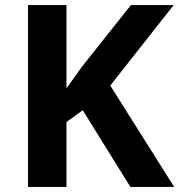

<svg xmlns="http://www.w3.org/2000/svg" viewBox="-20 -734 704 754"><path d="M664 0H492L305 -301L241 -255V0H90V-714H241V-387Q256 -408 271 -429Q286 -450 301 -471L494 -714H662L413 -398Z"/></svg>

Font: Noto Sans Kannada
Style: Regular
Weight: 400
Designer: Jelle Bosma - Monotype Design Team
Foundry: Monotype Imaging Inc.
Version: Version 2.003